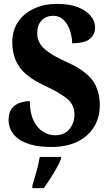

<svg xmlns="http://www.w3.org/2000/svg" viewBox="-20 -744 562 985"><path d="M245 10Q179 10 135.5 -3Q92 -16 68 -36.5Q44 -57 34 -81Q24 -105 24 -128Q24 -165 39.5 -186Q55 -207 80 -216Q105 -225 133 -225Q133 -165 152 -126Q171 -87 200.5 -68.5Q230 -50 262 -50Q310 -50 336 -81.5Q362 -113 362 -156Q362 -208 322 -239.5Q282 -271 210 -304Q114 -349 78.5 -402Q43 -455 43 -527Q43 -588 73 -632Q103 -676 155 -700Q207 -724 271 -724Q339 -724 382.5 -706Q426 -688 447 -660.5Q468 -633 468 -603Q468 -567 441 -544.5Q414 -522 350 -522Q350 -555 339 -587.5Q328 -620 306.5 -641.5Q285 -663 253 -663Q218 -663 194.5 -640Q171 -617 171 -572Q171 -547 183 -524Q195 -501 227.5 -477.5Q260 -454 322 -426Q419 -382 455.5 -330.5Q492 -279 492 -205Q492 -140 461.5 -91.5Q431 -43 375.5 -16.5Q320 10 245 10ZM146 208Q155 178 167 136Q179 94 184 61H293V71Q285 92 270 119Q255 146 237.5 173Q220 200 205 221H146Z"/></svg>

Font: Noto Serif Tamil Condensed ExtraBold
Style: Regular
Weight: 800
Width: 3
Designer: Indian Type Foundry, Tom Grace, and the Monotype Design Team
Foundry: Monotype Imaging Inc.
Version: Version 2.004; ttfautohint (v1.8.4.7-5d5b)